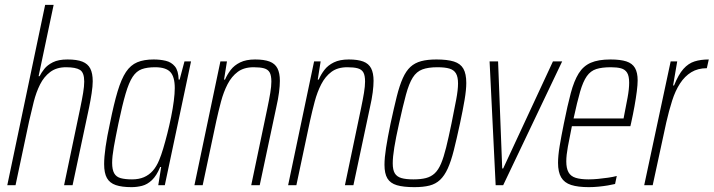

<svg xmlns="http://www.w3.org/2000/svg" viewBox="-20 -763 2940 791"><path d="M10 0 166 -743H201L139 -449H143Q150 -463 162.5 -479Q175 -495 198 -506.5Q221 -518 258 -518Q297 -518 319.5 -509Q342 -500 352 -480.5Q362 -461 362 -428Q362 -408 357.5 -378.5Q353 -349 347 -320L279 0H244L310 -315Q318 -353 322.5 -380.5Q327 -408 327 -427Q327 -464 309.5 -475Q292 -486 252 -486Q213 -486 187 -466.5Q161 -447 145 -415Q129 -383 119 -343.5Q109 -304 100 -264L44 0Z M522 8Q482 8 457 -0.5Q432 -9 420.5 -29.5Q409 -50 409 -87Q409 -116 415 -158Q421 -200 433 -255Q449 -335 464.5 -386.5Q480 -438 499 -466.5Q518 -495 545.5 -506.5Q573 -518 613 -518Q640 -518 663 -512.5Q686 -507 700.5 -489.5Q715 -472 716 -435H720L740 -510H767L659 0H632L644 -75H640Q625 -39 606 -21Q587 -3 565.5 2.5Q544 8 522 8ZM524 -24Q552 -24 573 -33Q594 -42 609.5 -59.5Q625 -77 636 -104Q644 -123 652.5 -151.5Q661 -180 669.5 -213.5Q678 -247 685 -281.5Q692 -316 696 -347Q700 -378 700 -400Q700 -447 681.5 -466.5Q663 -486 619 -486Q586 -486 564 -478Q542 -470 526.5 -446.5Q511 -423 497.5 -377Q484 -331 468 -255Q456 -197 449 -157.5Q442 -118 442 -92Q442 -64 450.5 -49Q459 -34 477.5 -29Q496 -24 524 -24Z M781 0 888 -510H915L903 -435H907Q916 -456 930.5 -475Q945 -494 969.5 -506Q994 -518 1031 -518Q1068 -518 1090.5 -509.5Q1113 -501 1123 -481.5Q1133 -462 1133 -430Q1133 -410 1129.5 -382.5Q1126 -355 1118 -320L1050 0H1015L1081 -315Q1089 -353 1093.5 -380.5Q1098 -408 1098 -427Q1098 -452 1091 -464.5Q1084 -477 1068 -481.5Q1052 -486 1025 -486Q985 -486 959.5 -467Q934 -448 917.5 -416Q901 -384 890.5 -344.5Q880 -305 871 -264L815 0Z M1167 0 1274 -510H1301L1289 -435H1293Q1302 -456 1316.5 -475Q1331 -494 1355.5 -506Q1380 -518 1417 -518Q1454 -518 1476.5 -509.5Q1499 -501 1509 -481.5Q1519 -462 1519 -430Q1519 -410 1515.5 -382.5Q1512 -355 1504 -320L1436 0H1401L1467 -315Q1475 -353 1479.5 -380.5Q1484 -408 1484 -427Q1484 -452 1477 -464.5Q1470 -477 1454 -481.5Q1438 -486 1411 -486Q1371 -486 1345.5 -467Q1320 -448 1303.5 -416Q1287 -384 1276.5 -344.5Q1266 -305 1257 -264L1201 0Z M1687 8Q1642 8 1615 0Q1588 -8 1576 -28Q1564 -48 1564 -84Q1564 -113 1570.5 -154.5Q1577 -196 1589 -254Q1603 -319 1614.5 -365Q1626 -411 1639.5 -441Q1653 -471 1671 -487.5Q1689 -504 1715 -511Q1741 -518 1778 -518Q1823 -518 1850 -509.5Q1877 -501 1889 -480Q1901 -459 1901 -421Q1901 -393 1894 -351.5Q1887 -310 1875 -254Q1861 -189 1849.5 -143.5Q1838 -98 1824.5 -68.5Q1811 -39 1793 -22Q1775 -5 1749.5 1.5Q1724 8 1687 8ZM1683 -24Q1714 -24 1735 -29.5Q1756 -35 1771 -49Q1786 -63 1797 -89Q1808 -115 1818 -155.5Q1828 -196 1840 -254Q1852 -313 1859.5 -353Q1867 -393 1867 -419Q1867 -446 1858.5 -460.5Q1850 -475 1831.5 -480.5Q1813 -486 1782 -486Q1744 -486 1720 -477Q1696 -468 1680.5 -443.5Q1665 -419 1652.5 -373Q1640 -327 1624 -254Q1611 -196 1604.5 -156Q1598 -116 1598 -90Q1598 -63 1606.5 -49Q1615 -35 1633.5 -29.5Q1652 -24 1683 -24Z M2022 0 1997 -510H2032L2049 -69H2053L2258 -510H2296L2053 0Z M2406 8Q2361 8 2333 -1Q2305 -10 2292 -32Q2279 -54 2279 -92Q2279 -121 2285.5 -160.5Q2292 -200 2303 -254Q2318 -329 2331.5 -379.5Q2345 -430 2364 -460.5Q2383 -491 2414 -504.5Q2445 -518 2495 -518Q2536 -518 2560.5 -510Q2585 -502 2596 -483Q2607 -464 2607 -432Q2607 -414 2603.5 -386.5Q2600 -359 2594 -325.5Q2588 -292 2580 -256L2577 -243H2336Q2326 -194 2319.5 -158.5Q2313 -123 2313 -98Q2313 -70 2322 -53.5Q2331 -37 2351.5 -30.5Q2372 -24 2405 -24Q2423 -24 2444 -26Q2465 -28 2485.5 -31Q2506 -34 2521 -38L2514 -5Q2502 -2 2484 1Q2466 4 2445.5 6Q2425 8 2406 8ZM2343 -275H2549L2553 -296Q2559 -326 2565.5 -361Q2572 -396 2572 -422Q2572 -450 2563.5 -463.5Q2555 -477 2538.5 -481.5Q2522 -486 2497 -486Q2460 -486 2436.5 -478.5Q2413 -471 2397.5 -449Q2382 -427 2370 -385.5Q2358 -344 2343 -275Z M2634 0 2743 -510H2770L2753 -411H2757Q2775 -456 2795.5 -479Q2816 -502 2841.5 -510Q2867 -518 2900 -518L2892 -482Q2855 -482 2828 -465.5Q2801 -449 2781.5 -419Q2762 -389 2749 -348Q2736 -307 2725 -259L2669 0Z"/></svg>

Font: Saira Condensed Thin
Style: Italic
Weight: 250
Width: 3
Italic angle: -12°
Designer: Hector Gatti with collaboration of the Omnibus-Type team
Foundry: Omnibus-Type
Version: Version 1.101